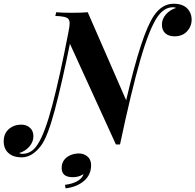

<svg xmlns="http://www.w3.org/2000/svg" viewBox="-100 -774 1053 1035"><path d="M921.4 -623Q896 -578.6 841.8 -578.1Q809.1 -578.1 791 -594.7Q772.9 -611.3 772.9 -640.6Q772.5 -670.9 793.9 -695.8Q815.4 -720.7 848.1 -731Q844.2 -734.9 832 -734.9Q784.2 -734.9 748 -682.1Q703.6 -615.7 655.8 -449.2Q607.9 -282.7 546.9 4.9H524.9L276.9 -538.1Q233.9 -325.7 195.3 -180.7Q156.7 -35.6 121.1 11.2Q73.7 74.2 17.1 74.2Q-15.6 74.2 -37.1 63Q-80.1 40 -80.1 -12.2Q-80.1 -64.5 -36.1 -89.8Q-15.6 -101.6 14.2 -102.1Q43 -102.1 61.5 -85.4Q80.1 -68.8 80.1 -39.1Q80.1 -9.8 58.6 15.6Q37.1 41 3.9 50.8Q8.8 55.2 21 55.2Q72.3 55.2 105 1Q142.6 -57.6 182.6 -209.5Q222.7 -361.3 269 -601.1V-602.1Q275.4 -631.8 275.4 -647.5Q275.4 -663.1 268.6 -671.9Q256.3 -686.5 198.2 -688L203.1 -708Q234.9 -705.1 286.6 -705.1Q338.4 -705.1 373 -708L580.1 -233.4Q663.6 -593.8 730 -689.9Q773.9 -753.9 835.9 -753.9Q897.9 -753.9 921.9 -711.9Q933.1 -692.4 933.1 -668Q933.1 -643.6 921.4 -623ZM292.5 181.2Q232.4 181.2 232.4 131.8Q232.4 85 277.3 63.5Q297.9 53.7 325.2 53.2Q351.6 53.2 371.1 69.3Q390.6 85.4 391.1 115.2Q391.6 167.5 353.5 200.7Q315.4 233.9 253.4 241.2L250.5 222.2Q290 217.8 317.4 202.1Q344.7 186.5 350.1 164.1Q326.2 181.2 292.5 181.2Z"/></svg>

Font: PlayfairDisplay-BoldItalic
Style: Bold Italic
Weight: 700
Italic angle: -14.9847°
Designer: Claus Eggers Sørensen
Foundry: Claus Eggers Sørensen
Version: Version 1.002;PS 001.002;hotconv 1.0.70;makeotf.lib2.5.58329